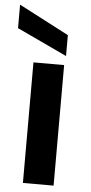

<svg xmlns="http://www.w3.org/2000/svg" viewBox="-61 -845 417 879"><g transform="rotate(5 147.0 -406.0)"><path d="M0 0ZM0 0ZM220 0H79V-554H220ZM225 -596 -5 -704V-812L225 -692Z"/></g></svg>

Font: Ulagadi Sans SemiBold
Style: Regular
Weight: 600
Designer: Ninad Kale (Devanagari), Jonny Pinhorn (Latin)
Foundry: Indian Type Foundry
Version: Version 3.01;March 29, 2020;FontCreator 12.0.0.2522 64-bit; 